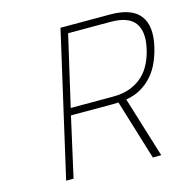

<svg xmlns="http://www.w3.org/2000/svg" viewBox="-104 -800 885 901"><g transform="rotate(-15 339.0 -350.0)"><path d="M414 -290H209L144 0H108L268 -700H509Q614 -700 653.5 -648Q693 -596 670 -498Q661 -460 646 -426.5Q631 -393 607.5 -366Q584 -339 552.5 -320.5Q521 -302 479 -295L570 0H529L440 -291ZM633 -500Q651 -580 620 -623Q589 -666 501 -666H296L217 -324H422Q471 -324 507 -338Q543 -352 568.5 -376Q594 -400 609.5 -432Q625 -464 633 -500Z"/></g></svg>

Font: Panefresco 1wt
Style: Italic
Weight: 250
Version: Version 1.000